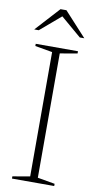

<svg xmlns="http://www.w3.org/2000/svg" viewBox="-96 -899 472 940"><g transform="rotate(10 140.5 -429.0)"><path d="M245.5 -11V0H35.5V-11L121.5 -26V-644L35.5 -659V-670H245.5V-659L159.5 -644V-26ZM242.5 -738 140.5 -825 38.5 -738H16L125.5 -858H155L265 -738Z"/></g></svg>

Font: Newsreader 16pt ExtraLight
Style: Regular
Weight: 275
Designer: Hugues Gentile
Foundry: Production Type
Version: Version 1.003; ttfautohint (v1.8.3)